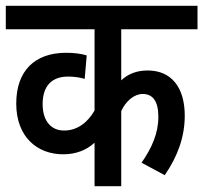

<svg xmlns="http://www.w3.org/2000/svg" viewBox="-20 -642 701 662"><path d="M661 -541V-622H0V-541H306V-261C284 -222 248 -192 202 -192C159 -191 127 -222 127 -283C127 -345 158 -378 215 -378C236 -378 255 -375 272 -370L279 -451C259 -457 235 -460 208 -460C99 -460 36 -397 36 -285C36 -170 108 -110 198 -110C241 -110 278 -124 306 -150V0H398V-259C414 -294 443 -318 472 -318C507 -318 526 -293 526 -239C526 -182 503 -131 468 -81L548 -38C594 -105 617 -172 617 -243C617 -342 570 -399 489 -399C450 -399 420 -386 398 -365V-541Z"/></svg>

Font: Noto Sans Devanagari Condensed Medium
Style: Regular
Weight: 500
Width: 3
Designer: Jelle Bosma - Monotype Design Team
Foundry: Monotype Imaging Inc.
Version: Version 2.004